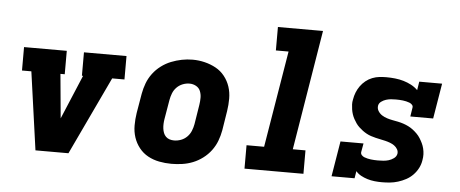

<svg xmlns="http://www.w3.org/2000/svg" viewBox="-50 -853 2350 980"><g transform="rotate(5 1125.0 -363.5)"><path d="M159 0 103 -400H55V-520H274V-400H252L273 -174L368 -400H362V-520H580V-400H517L328 0Z M856 8Q824 8 793 2Q762 -4 735.5 -18.5Q709 -33 690 -57Q671 -81 661.5 -110Q652 -139 652 -171Q652 -203 657 -235L674 -335Q679 -363 689 -389.5Q699 -416 716.5 -439.5Q734 -463 758 -481Q782 -499 808.5 -509.5Q835 -520 862.5 -525.5Q890 -531 918 -531Q950 -531 980.5 -523.5Q1011 -516 1037.5 -501.5Q1064 -487 1083 -463Q1102 -439 1111.5 -410Q1121 -381 1121 -349Q1121 -317 1116 -285L1100 -185Q1095 -157 1085 -130.5Q1075 -104 1057.5 -80.5Q1040 -57 1016 -39Q992 -21 965.5 -10.5Q939 0 911 4Q883 8 856 8ZM859 -112Q877 -112 894.5 -118.5Q912 -125 925.5 -138.5Q939 -152 946 -169.5Q953 -187 956 -204L972 -304Q975 -323 975 -341Q975 -359 968.5 -375Q962 -391 946.5 -399.5Q931 -408 913 -408Q895 -408 877.5 -401Q860 -394 847 -380.5Q834 -367 827.5 -350Q821 -333 818 -316L801 -216Q799 -204 798.5 -191.5Q798 -179 799.5 -167.5Q801 -156 805 -145.5Q809 -135 817 -127Q825 -119 836 -115.5Q847 -112 859 -112Z M1230 0V-120H1320L1402 -615H1337V-735H1568L1467 -120H1532V0Z M1934 8Q1916 8 1897 6Q1878 4 1860 -1.5Q1842 -7 1826.5 -15.5Q1811 -24 1800 -37L1794 0H1676L1706 -181H1824L1816 -136Q1815 -127 1821 -120.5Q1827 -114 1835 -111Q1843 -108 1851.5 -106Q1860 -104 1868.5 -103Q1877 -102 1886 -101.5Q1895 -101 1904 -101Q1918 -101 1932 -102Q1946 -103 1959.5 -107Q1973 -111 1985.5 -120Q1998 -129 2001 -143Q2003 -156 1996.5 -167Q1990 -178 1980 -185Q1970 -192 1958 -196.5Q1946 -201 1933.5 -204Q1921 -207 1908.5 -209.5Q1896 -212 1883.5 -215Q1871 -218 1859 -222Q1847 -226 1836 -232Q1825 -238 1815 -245.5Q1805 -253 1796 -261.5Q1787 -270 1780 -280Q1773 -290 1767 -301Q1761 -312 1757 -324Q1753 -336 1751 -349Q1749 -362 1748.5 -374.5Q1748 -387 1751 -400Q1754 -419 1761 -436.5Q1768 -454 1779 -469.5Q1790 -485 1805.5 -497.5Q1821 -510 1839 -517Q1857 -524 1875 -526Q1893 -528 1911 -528Q1934 -528 1956.5 -525.5Q1979 -523 1999.5 -517Q2020 -511 2039 -501Q2058 -491 2073 -476L2080 -520H2197L2167 -339H2050L2057 -384Q2059 -393 2053 -399.5Q2047 -406 2039 -409Q2031 -412 2022.5 -414Q2014 -416 2005.5 -417Q1997 -418 1988 -418.5Q1979 -419 1970 -419Q1957 -419 1944.5 -418Q1932 -417 1919 -413Q1906 -409 1894.5 -400.5Q1883 -392 1881 -379Q1879 -364 1887 -351.5Q1895 -339 1907 -331.5Q1919 -324 1933 -319.5Q1947 -315 1961 -312.5Q1975 -310 1989.5 -307Q2004 -304 2017.5 -299.5Q2031 -295 2044 -288.5Q2057 -282 2068 -273.5Q2079 -265 2089 -255Q2099 -245 2106.5 -233Q2114 -221 2120 -208.5Q2126 -196 2129.5 -181.5Q2133 -167 2133.5 -152.5Q2134 -138 2131 -122Q2128 -101 2118 -81.5Q2108 -62 2092.5 -46Q2077 -30 2057.5 -19.5Q2038 -9 2017 -2.5Q1996 4 1975.5 6Q1955 8 1934 8Z"/></g></svg>

Font: Iosevka Etoile Heavy Oblique
Style: Regular
Weight: 900
Italic angle: -9°
Designer: Belleve Invis
Foundry: Belleve Invis
Version: Version 15.5.2; ttfautohint (v1.8.4)